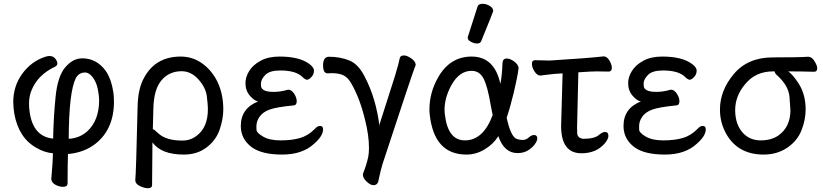

<svg xmlns="http://www.w3.org/2000/svg" viewBox="-20 -790 4335 1011"><path d="M341.8 -59.1Q397.9 -62 439 -98.1Q502 -155.3 502 -263.2Q502 -285.2 494.9 -321Q487.8 -356.9 468.5 -382.6Q449.2 -408.2 428.2 -408.2Q395 -408.2 378.9 -377.9Q342.8 -304.2 341.8 -59.1ZM312 193.8Q293 193.8 272.5 183.3Q252 172.9 250 152.8Q258.8 54.7 258.8 17.1Q212.9 13.2 170.9 -12.2Q78.1 -64 55.2 -191.9Q50.3 -222.7 49.8 -252Q49.8 -335 95.2 -398.9Q145 -468.8 222.2 -492.2Q231.9 -495.1 241.2 -495.1Q263.2 -495.1 274.9 -476.1Q281.7 -466.3 282.2 -457Q282.2 -444.8 270 -439Q177.2 -395 145 -312Q132.8 -282.2 132.8 -242.2Q132.8 -222.2 136.2 -200.2Q154.3 -70.3 259.8 -60.1Q261.7 -168.9 272.5 -278.6Q283.2 -388.2 323.5 -435.5Q363.8 -482.9 413.1 -482.9Q487.3 -482.9 535.2 -418.9Q565.9 -376 577.1 -303.2Q580.1 -279.3 580.1 -254.9Q580.1 -109.9 482.9 -33.2Q422.9 13.7 337.9 21Q335.9 68.8 335.9 173.8Q335.9 193.8 312 193.8Z M939.5 -49.8Q983.4 -49.8 1015.6 -75.2Q1074.7 -119.1 1074.7 -215.8Q1074.7 -236.8 1069.1 -283Q1063.5 -329.1 1024.7 -372.1Q985.8 -415 936.5 -415Q870.6 -415 830.1 -366.9Q789.6 -318.8 787.6 -217.8L784.7 -109.9Q790.5 -109.9 813.5 -87.9Q854.5 -49.8 939.5 -49.8ZM758.8 201.2Q740.7 201.2 716.6 189.7Q692.4 178.2 692.4 158.2Q696.3 127.4 704.6 -229Q706.5 -324.2 738.8 -380.9Q798.8 -491.7 930.7 -492.2Q989.7 -492.2 1037.1 -461.2Q1084.5 -430.2 1115.7 -377Q1155.8 -307.1 1155.8 -213.9Q1155.8 -164.1 1136.7 -107.9Q1117.7 -51.8 1068.1 -13.9Q1018.6 23.9 947.8 23.9Q829.6 23.9 782.7 -40L780.8 184.1Q780.8 201.2 758.8 201.2Z M1466.3 23.9Q1358.4 23.9 1305.2 -15.1Q1248 -58.1 1248 -127Q1248 -219.7 1339.4 -255.9Q1319.3 -258.8 1295.9 -285.9Q1272.5 -313 1272.5 -352.1Q1272.5 -384.3 1292.2 -416.3Q1312 -448.2 1352.5 -470.2Q1393.1 -492.2 1452.1 -492.2Q1558.1 -492.2 1610.4 -452.1Q1633.3 -434.1 1633.3 -418.9Q1633.3 -397.9 1619.4 -384Q1605.5 -370.1 1597.2 -370.1Q1587.4 -370.1 1572.3 -384.8Q1538.1 -418.9 1456.1 -418.9Q1399.9 -418.9 1377 -395.5Q1354 -372.1 1354 -350.1Q1354 -348.1 1354.7 -335.7Q1355.5 -323.2 1370.8 -314.7Q1386.2 -306.2 1422.1 -306.2Q1458 -306.2 1497.1 -317.9Q1515.1 -317.9 1528.8 -296.9Q1542.5 -275.9 1542.5 -256.8Q1542.5 -235.8 1525.4 -234.9Q1435.5 -226.1 1399.9 -213.1Q1364.3 -200.2 1347.2 -176Q1330.1 -151.9 1330.1 -125Q1330.1 -122.1 1330.6 -106.4Q1331.1 -90.8 1365.2 -70.8Q1399.4 -50.8 1457 -50.8Q1516.1 -50.8 1559.1 -63Q1602.1 -75.2 1637.2 -110.8Q1651.4 -127 1665 -127Q1681.2 -127 1681.2 -108.9Q1681.2 -74.7 1635.3 -34.2Q1573.2 23.9 1466.3 23.9Z M1946.8 185.1Q1930.7 185.1 1910.9 166.5Q1891.1 147.9 1891.1 130.9V126Q1919.9 50.8 1921.9 14.2L1922.9 -11.2Q1922.9 -78.1 1901.9 -160.2Q1875 -272 1830.1 -350.1Q1813 -380.9 1789.6 -392.8Q1766.1 -404.8 1726.1 -404.8Q1712.9 -404.8 1705.1 -403.8Q1681.2 -403.8 1681.2 -445.8Q1681.2 -490.7 1711.9 -491.2Q1770 -491.2 1818.1 -472.2Q1866.2 -453.1 1898.9 -389.2Q1960.9 -272.9 1979 -119.1L1978 -133.8L2060.1 -391.1Q2081.1 -460.9 2085 -483.9Q2087.9 -498 2106.9 -498Q2123 -498 2145 -482.9Q2167 -467.8 2168.9 -450.2Q2168.9 -445.3 2164.1 -435.1Q2151.9 -406.2 1994.1 74.2Q1985.4 101.1 1971.2 168Q1964.8 185.1 1946.8 185.1Z M2428.2 -50.8Q2524.4 -50.8 2574.2 -184.1L2564 -235.8Q2547.9 -333 2526.9 -375Q2505.9 -417 2462.9 -417Q2397.9 -417 2356 -339.8Q2320.8 -274.9 2320.8 -211.9Q2320.8 -198.7 2322.8 -186Q2338.4 -50.8 2428.2 -50.8ZM2436 23.9Q2267.1 23.9 2243.2 -183.1Q2241.2 -198.2 2241.2 -212.9Q2241.2 -302.7 2287.1 -382.8Q2349.1 -491.7 2462.9 -492.2Q2584 -492.2 2614.7 -348.1Q2623.5 -391.1 2626 -458Q2627 -481.9 2648.9 -481.9Q2666 -481.9 2687.5 -466.1Q2709 -450.2 2710.9 -432.1Q2704.1 -380.4 2685.5 -303.2Q2667 -226.1 2647.9 -169.9Q2668 -78.1 2695.8 -61Q2710.9 -53.2 2733.9 -53.2Q2750 -53.2 2764.4 -66.2Q2778.8 -79.1 2792 -79.1Q2809.1 -79.1 2809.1 -61Q2809.1 -48.8 2796.6 -31Q2784.2 -13.2 2761 1.5Q2737.8 16.1 2705.1 16.1Q2634.3 16.1 2604 -73.2Q2578.1 -31.2 2532.5 -3.7Q2486.8 23.9 2436 23.9ZM2492.2 -561Q2476.1 -561 2459.5 -570.1Q2442.9 -579.1 2442.9 -589.8Q2442.9 -597.7 2444.8 -600.1L2494.1 -753.9Q2498 -770 2521 -770Q2540 -770 2558.6 -759Q2577.1 -748 2577.1 -731.9Q2577.1 -728 2514.2 -574.2Q2509.3 -561 2492.2 -561Z M3041.5 17.1Q2934.6 17.1 2934.6 -127L2942.4 -403.8Q2891.6 -400.9 2864.5 -397Q2837.4 -393.1 2825.7 -392.1Q2808.6 -392.1 2794.7 -413.6Q2780.8 -435.1 2780.8 -454.1Q2780.8 -473.1 2797.4 -473.1L2874.5 -471.2Q3074.7 -483.4 3158.7 -493.2Q3175.8 -493.2 3188.7 -471.7Q3201.7 -450.2 3201.7 -433.1Q3201.7 -413.1 3184.6 -413.1L3119.6 -414.1Q3097.7 -414.1 3025.4 -409.2L3018.6 -118.2L3019.5 -85.9Q3022.5 -62 3051.8 -59.1Q3112.8 -59.1 3135.7 -81.1Q3153.8 -95.2 3165.5 -95.2Q3183.6 -95.2 3183.6 -74.2Q3183.6 -58.1 3165.5 -36.1Q3120.6 17.1 3041.5 17.1Z M3481.4 23.9Q3373.5 23.9 3320.3 -15.1Q3263.2 -58.1 3263.2 -127Q3263.2 -219.7 3354.5 -255.9Q3334.5 -258.8 3311 -285.9Q3287.6 -313 3287.6 -352.1Q3287.6 -384.3 3307.4 -416.3Q3327.1 -448.2 3367.7 -470.2Q3408.2 -492.2 3467.3 -492.2Q3573.2 -492.2 3625.5 -452.1Q3648.4 -434.1 3648.4 -418.9Q3648.4 -397.9 3634.5 -384Q3620.6 -370.1 3612.3 -370.1Q3602.5 -370.1 3587.4 -384.8Q3553.2 -418.9 3471.2 -418.9Q3415 -418.9 3392.1 -395.5Q3369.1 -372.1 3369.1 -350.1Q3369.1 -348.1 3369.9 -335.7Q3370.6 -323.2 3386 -314.7Q3401.4 -306.2 3437.3 -306.2Q3473.1 -306.2 3512.2 -317.9Q3530.3 -317.9 3543.9 -296.9Q3557.6 -275.9 3557.6 -256.8Q3557.6 -235.8 3540.5 -234.9Q3450.7 -226.1 3415 -213.1Q3379.4 -200.2 3362.3 -176Q3345.2 -151.9 3345.2 -125Q3345.2 -122.1 3345.7 -106.4Q3346.2 -90.8 3380.4 -70.8Q3414.6 -50.8 3472.2 -50.8Q3531.2 -50.8 3574.2 -63Q3617.2 -75.2 3652.3 -110.8Q3666.5 -127 3680.2 -127Q3696.3 -127 3696.3 -108.9Q3696.3 -74.7 3650.4 -34.2Q3588.4 23.9 3481.4 23.9Z M4078.1 -76.2Q4142.1 -121.1 4142.1 -210Q4142.1 -221.2 4137.2 -280Q4132.3 -338.9 4072.3 -393.1Q4060.1 -402.8 4059.1 -414.1H4050.3Q3957.5 -414.1 3902.3 -345.2Q3851.6 -284.2 3851.1 -210.9Q3851.1 -133.8 3893.1 -88.9Q3929.2 -50.8 3985.1 -50.8Q4041 -50.8 4078.1 -76.2ZM4001 23.9Q3867.2 23.9 3805.2 -83Q3771 -143.1 3771 -212.9Q3771 -314 3844.5 -400.9Q3918 -487.8 4049.3 -487.8Q4185.5 -487.8 4236.3 -491.2Q4254.4 -491.2 4268.8 -468Q4283.2 -444.8 4283.2 -431.2Q4283.2 -412.1 4267.1 -412.1Q4200.2 -414.1 4130.4 -414.1Q4153.3 -398.9 4184.1 -352.1Q4222.2 -293.9 4222.2 -213.9Q4222.2 -158.7 4200.2 -103.3Q4178.2 -47.9 4125 -12Q4071.8 23.9 4001 23.9Z"/></svg>

Font: LXGW WenKai Screen R
Style: Regular
Weight: 400
Designer: Fontworks Inc.
Version: Version 1.235;May 31, 2022